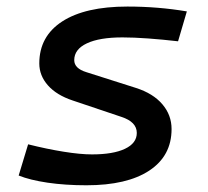

<svg xmlns="http://www.w3.org/2000/svg" viewBox="-20 -547 626 577"><path d="M239.7 9.8Q176.3 9.8 123 2Q69.8 -5.9 36.1 -19.5L64.5 -113.3Q121.1 -99.1 171.1 -91.1Q221.2 -83 256.3 -83Q320.3 -83 355.7 -99.9Q391.1 -116.7 391.1 -147.5Q391.1 -180.7 344.7 -195.8L198.2 -245.1Q149.9 -261.2 124 -290.5Q98.1 -319.8 98.1 -356.4Q98.1 -438 167.2 -482.7Q236.3 -527.3 362.8 -527.3Q455.1 -527.3 541.5 -512.7L515.1 -422.9Q469.2 -428.2 425.5 -431.4Q381.8 -434.6 348.1 -434.6Q278.8 -434.6 241 -416.7Q203.1 -398.9 203.1 -366.2Q203.1 -341.3 239.7 -330.1L388.7 -282.7Q440.4 -266.1 468 -233.6Q495.6 -201.2 495.6 -159.2Q495.6 -78.6 428.7 -34.4Q361.8 9.8 239.7 9.8Z"/></svg>

Font: Cascadia Code NF
Style: Italic
Weight: 400
Italic angle: -10°
Monospace: yes
Designer: Aaron Bell
Foundry: Saja Typeworks
Version: Version 2404.023; ttfautohint (v1.8.4)